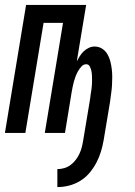

<svg xmlns="http://www.w3.org/2000/svg" viewBox="-29 -540 549 780"><path d="M204 220V147Q218 147 232 143Q246 139 258 130Q270 121 279 109Q288 97 294 84Q300 71 303.5 57Q307 43 309 30L337 -138Q338 -148 339.5 -157.5Q341 -167 342.5 -176.5Q344 -186 344.5 -196Q345 -206 345 -215.5Q345 -225 344.5 -234.5Q344 -244 342 -253Q340 -262 335.5 -270.5Q331 -279 321 -279Q310 -279 301.5 -269.5Q293 -260 287.5 -250Q282 -240 278 -229.5Q274 -219 271 -208Q268 -197 266 -186.5Q264 -176 262 -165L235 0H153L227 -447H148L74 0H-9L77 -520H321L283 -291Q289 -302 295.5 -312.5Q302 -323 311 -331.5Q320 -340 331.5 -345.5Q343 -351 355 -351Q372 -351 385.5 -342.5Q399 -334 407 -320.5Q415 -307 419 -291.5Q423 -276 425 -260Q427 -244 427 -227Q427 -210 426 -193.5Q425 -177 422.5 -160Q420 -143 418 -126L392 30Q388 53 381 76Q374 99 362.5 121Q351 143 334.5 162.5Q318 182 296.5 195Q275 208 251.5 214Q228 220 204 220Z"/></svg>

Font: Iosevka Medium Oblique
Style: Regular
Weight: 500
Italic angle: -9°
Monospace: yes
Designer: Belleve Invis
Foundry: Belleve Invis
Version: Version 32.5.0; ttfautohint (v1.8.4)